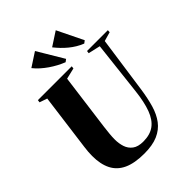

<svg xmlns="http://www.w3.org/2000/svg" viewBox="-274 -1128 1278 1278"><g transform="rotate(-45 365.0 -489.0)"><path d="M665 -706.5 608 -305.5Q597.5 -233.5 580.5 -175.2Q563.5 -117 532.5 -75.8Q501.5 -34.5 450.5 -12.2Q399.5 10 322 10Q231 10 174.2 -16.2Q117.5 -42.5 91 -94.8Q64.5 -147 64.5 -224.5Q64.5 -243.5 66 -263.5Q67.5 -283.5 70.5 -305L123.5 -706.5L69.5 -725L72 -743H390.5L388.5 -725L310.5 -706.5L257.5 -305Q254 -276 251.2 -248.2Q248.5 -220.5 248.5 -195.5Q248.5 -158 259.2 -125.2Q270 -92.5 297.2 -72Q324.5 -51.5 373.5 -51.5Q437.5 -51.5 477.8 -81Q518 -110.5 540.8 -171.5Q563.5 -232.5 574 -326.5L617 -705.5L532 -725L534.5 -743H730.5L729.5 -725ZM574.5 -804.5 556.5 -791Q531 -801 507.8 -815Q484.5 -829 463.5 -846.2Q442.5 -863.5 423.5 -883.2Q404.5 -903 387.5 -924.5L485 -988ZM399 -804.5 381 -791Q355.5 -801 329.2 -815Q303 -829 278 -846.2Q253 -863.5 231 -883.2Q209 -903 192 -924.5L289.5 -988Z"/></g></svg>

Font: Merriweather 144pt Black
Style: Italic
Weight: 900
Italic angle: -7.8°
Version: Version 2.101